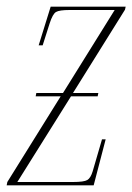

<svg xmlns="http://www.w3.org/2000/svg" viewBox="-22 -556 397 576"><path d="M-2 0 0 -10 160 -267H85L87 -277H167L322 -526H187Q156 -526 146 -520Q136 -514 127 -486L106 -420H94L130 -536H355L353 -527L197 -277H273L271 -267H191L30 -10H197Q230 -10 240 -16Q250 -22 256 -42L284 -138H295L259 0Z"/></svg>

Font: Noto Serif Display ExtraCondensed Thin
Style: Italic
Weight: 100
Width: 2
Italic angle: -12°
Designer: Monotype Design Team
Foundry: Monotype Imaging Inc.
Version: Version 2.009